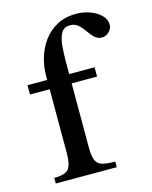

<svg xmlns="http://www.w3.org/2000/svg" viewBox="-99 -693 601 759"><g transform="rotate(-15 201.5 -313.5)"><path d="M403.3 -551.3Q403.3 -536.6 390.6 -523.4Q377.9 -510.3 360.8 -510.3Q343.3 -510.3 331.1 -522.2Q318.8 -534.2 308.1 -550Q297.4 -565.9 283.9 -577.9Q270.5 -589.8 250.5 -589.8Q225.6 -589.8 214.6 -570.6Q203.6 -551.3 200.7 -520.3Q197.8 -489.3 197.8 -454.6V-404.3H301.8V-366.2H197.8V-103.5Q197.8 -67.4 205.6 -50.3Q213.4 -33.2 232.2 -28.1Q251 -22.9 284.2 -22.9V0H34.7V-22.9Q80.6 -22.9 94.2 -41Q107.9 -59.1 107.9 -103.5V-366.2H27.3V-404.3H107.9V-423.3Q107.9 -458 118.4 -493.9Q128.9 -529.8 150.6 -560.1Q172.4 -590.3 206.3 -608.9Q240.2 -627.4 286.6 -627.4Q314 -627.4 340.8 -617.9Q367.7 -608.4 385.5 -591.1Q403.3 -573.7 403.3 -551.3Z"/></g></svg>

Font: Scheherazade New Medium
Style: Regular
Weight: 500
Designer: SIL International
Foundry: SIL International
Version: Version 4.000